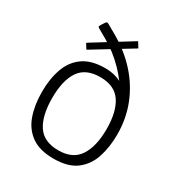

<svg xmlns="http://www.w3.org/2000/svg" viewBox="-163 -782 839 900"><g transform="rotate(30 257.0 -332.5)"><path d="M460 -240Q460 -173 442 -117Q424 -61 380 -27Q336 7 257 7Q182 7 137.5 -24.5Q93 -56 73.5 -111.5Q54 -167 54 -238Q54 -309 74 -364.5Q94 -420 138.5 -451Q183 -482 257 -482Q282 -482 303 -477Q324 -472 342 -463Q322 -490 298 -514.5Q274 -539 245 -562Q219 -582 191 -598.5Q163 -615 136 -630Q132 -633 131.5 -635.5Q131 -638 133 -640Q136 -647 141.5 -655Q147 -663 151 -669Q153 -671 156 -671.5Q159 -672 163 -670Q176 -663 188.5 -655.5Q201 -648 214 -641Q292 -596 346.5 -535.5Q401 -475 430.5 -400.5Q460 -326 460 -240ZM404 -237Q404 -331 369.5 -382.5Q335 -434 257 -434Q179 -434 144.5 -383Q110 -332 110 -237Q110 -142 144 -90Q178 -38 257 -38Q335 -38 369.5 -91Q404 -144 404 -237ZM140 -515Q138 -513 136.5 -513Q135 -513 134 -515L120 -537Q119 -539 119.5 -540Q120 -541 123 -543L322 -666Q325 -668 326 -667.5Q327 -667 328 -665L342 -642Q344 -641 343.5 -640Q343 -639 340 -637Z"/></g></svg>

Font: Glory Light
Style: Regular
Weight: 300
Version: Version 1.011